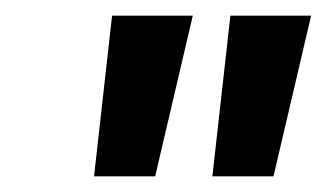

<svg xmlns="http://www.w3.org/2000/svg" viewBox="-20 -817 417 245"><path d="M123 -797H226L178 -592H100ZM274 -797H377L329 -592H251Z"/></svg>

Font: SVN-Poppins Medium
Style: Italic
Weight: 500
Italic angle: -10°
Designer: Ninad Kale (Devanagari), Jonny Pinhorn (Latin)
Foundry: Indian Type Foundry
Version: Version 3.002 2017; ttfautohint (v1.8.3)